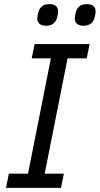

<svg xmlns="http://www.w3.org/2000/svg" viewBox="-20 -912 484 932"><path d="M276 0H9L23 -69H116L227 -629H134L148 -698H415L401 -629H308L197 -69H290ZM203 -787Q184 -787 172.5 -796Q161 -805 161 -822Q161 -826 162 -831Q163 -836 164 -845Q169 -868 182 -880Q195 -892 220 -892Q240 -892 251 -883Q262 -874 262 -857Q262 -853 261.5 -848Q261 -843 259 -834Q255 -812 241.5 -799.5Q228 -787 203 -787ZM385 -787Q366 -787 354.5 -796Q343 -805 343 -822Q343 -826 344 -831Q345 -836 346 -845Q351 -868 364 -880Q377 -892 402 -892Q422 -892 433 -883Q444 -874 444 -857Q444 -853 443.5 -848Q443 -843 441 -834Q437 -812 423.5 -799.5Q410 -787 385 -787Z"/></svg>

Font: IBM Plex Sans Var
Style: Italic
Weight: 400
Italic angle: -11.31°
Designer: Mike Abbink, Paul van der Laan, Pieter van Rosmalen
Foundry: Bold Monday
Version: Version 1.001